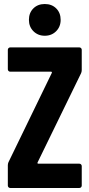

<svg xmlns="http://www.w3.org/2000/svg" viewBox="-20 -936 445 956"><path d="M19 -12V-113Q19 -121 22 -128L238 -573Q239 -576 238 -577.5Q237 -579 234 -579H31Q26 -579 22.5 -582.5Q19 -586 19 -591V-688Q19 -693 22.5 -696.5Q26 -700 31 -700H375Q380 -700 383.5 -696.5Q387 -693 387 -688V-587Q387 -580 384 -572L167 -127Q166 -124 167 -122.5Q168 -121 171 -121H375Q380 -121 383.5 -117.5Q387 -114 387 -109V-12Q387 -7 383.5 -3.5Q380 0 375 0H31Q26 0 22.5 -3.5Q19 -7 19 -12ZM124 -837Q124 -872 146 -894Q168 -916 203 -916Q238 -916 260 -894Q282 -872 282 -837Q282 -803 259.5 -780.5Q237 -758 203 -758Q169 -758 146.5 -780.5Q124 -803 124 -837Z"/></svg>

Font: Barlow Condensed
Style: Bold
Weight: 700
Width: 3
Designer: Jeremy Tribby
Foundry: Tribby Type
Version: Version 1.500